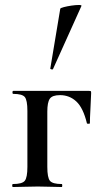

<svg xmlns="http://www.w3.org/2000/svg" viewBox="-20 -751 413 771"><path d="M337 -386Q344 -386 345 -384.5Q346 -383 346 -377Q345 -347 343 -311.5Q341 -276 341 -256Q341 -254 335 -254Q329 -254 329 -256Q314 -318 286.5 -343.5Q259 -369 221 -369Q190 -369 180 -354.5Q170 -340 170 -303V-81Q170 -38 180.5 -25Q191 -12 228 -12Q230 -12 230 -6Q230 0 228 0Q207 0 182.5 -1Q158 -2 132 -2Q105 -2 79 -1Q53 0 32 0Q29 0 29 -6Q29 -12 32 -12Q69 -12 79.5 -25Q90 -38 90 -81V-305Q90 -349 79.5 -361.5Q69 -374 33 -374Q30 -374 30 -380Q30 -386 33 -386ZM193 -474Q192 -471 186.5 -472.5Q181 -474 182 -476L222 -716Q223 -719 236.5 -722.5Q250 -726 267 -728.5Q284 -731 296.5 -731Q309 -731 307 -727Z"/></svg>

Font: Cormorant SemiBold
Style: Regular
Weight: 600
Designer: Christian Thalmann (Catharsis Fonts)
Foundry: Catharsis Fonts
Version: Version 4.000